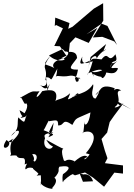

<svg xmlns="http://www.w3.org/2000/svg" viewBox="-20 -1113 839 1199"><path d="M282 -256C329 -276 320 -272 252 -300C261 -308 287 -375 286 -356C335 -363 343 -369 343 -330C386 -327 364 -380 432 -333C458 -382 449 -367 545 -411C536 -331 504 -318 508 -355C500 -276 500 -278 495 -284C555 -311 608 -263 516 -156C584 -133 587 -160 556 -182C520 -95 482 -118 527 -133C495 -167 412 -67 446 -106C382 -135 393 -86 373 -120C393 -83 350 -169 376 -186C372 -181 313 -217 269 -240C296 -190 328 -196 312 -204C304 -168 243 -180 259 -243C270 -256 227 -275 313 -287C260 -250 290 -298 315 -347L307 -297ZM728 -454C792 -497 706 -430 696 -444C755 -484 683 -546 737 -548C691 -577 689 -527 696 -562C596 -598 610 -535 576 -520C606 -558 606 -545 578 -498C539 -509 539 -446 588 -483C528 -517 571 -561 561 -587C518 -519 449 -532 424 -498C470 -534 460 -534 472 -526C377 -476 407 -487 418 -531C375 -490 336 -496 326 -481C349 -555 300 -556 244 -544C207 -490 196 -502 227 -543C175 -537 205 -559 105 -502C108 -530 138 -438 141 -470C165 -455 136 -400 108 -376C152 -386 164 -390 102 -425C124 -344 157 -408 157 -409C121 -363 151 -326 94 -380C85 -340 105 -307 49 -264C89 -319 130 -301 62 -237C70 -276 66 -194 21 -239C-30 -164 52 -187 36 -231C93 -267 29 -238 49 -152C40 -124 33 -154 115 -137C74 -152 130 -140 75 -164C91 -86 147 -167 134 -84C136 -97 223 -89 181 -150C239 -160 191 -66 187 -123C143 -112 124 -34 149 -62C194 -80 177 -31 234 -113C153 -58 189 -63 220 -29C202 -1 202 -21 235 -18C239 37 232 73 235 19C219 47 320 80 307 59C363 2 299 -32 289 28C374 -50 334 -47 351 -72C434 -85 414 -52 373 -25C366 2 373 42 376 17C448 -51 463 -30 505 -23C490 -22 542 -40 561 19L498 22L475 -36L412 -38L448 -18L511 -36L561 -4L630 53L694 -35L748 -29V-80L635 -94L651 -125L635 -172L614 -245L649 -285L665 -351L693 -391L744 -459L799 -430L686 -496ZM330 -957 373 -936 319 -826 354 -824 406 -748 416 -843 451 -880 534 -845 588 -939 520 -899 614 -965 651 -951 711 -832 694 -854 619 -883 560 -879 625 -984 624 -1093 566 -1059 433 -946 406 -933 414 -969 325 -1003 322 -950ZM624 -791C677 -827 602 -789 584 -747C583 -790 527 -730 557 -741C487 -708 465 -700 494 -760C489 -728 496 -703 559 -731C531 -625 511 -646 533 -656C535 -657 600 -689 618 -674C536 -639 538 -700 566 -633C555 -668 562 -640 613 -633C621 -608 646 -653 642 -659C652 -664 700 -636 717 -686C695 -698 640 -664 712 -732C663 -694 685 -751 671 -691C671 -757 725 -701 701 -774C650 -708 662 -804 614 -742C553 -749 546 -759 528 -677L546 -757L643 -838ZM386 -791C427 -794 397 -757 377 -747C342 -746 272 -707 341 -672C270 -730 228 -683 296 -767C225 -665 283 -713 263 -611C274 -626 283 -553 227 -583C249 -573 264 -536 291 -589C263 -519 286 -539 267 -630C315 -635 280 -573 338 -685C331 -598 311 -644 348 -638C432 -628 410 -661 483 -618C455 -656 489 -594 455 -604C440 -645 454 -603 467 -678C389 -677 430 -705 463 -753C455 -744 475 -793 407 -789C396 -726 446 -796 361 -749C422 -746 343 -711 286 -767L371 -807Z"/></svg>

Font: Hussar Lance
Style: ExBdObl
Weight: 700
Foundry: Cannot Into Space Fonts, PlusOne Fonts
Version: Version 2.270